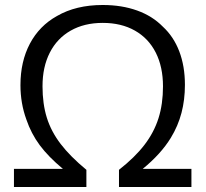

<svg xmlns="http://www.w3.org/2000/svg" viewBox="-20 -745 819 765"><path d="M35.6 -72.3H230.5Q172.9 -120.1 138.4 -166.5Q104 -212.9 85 -269Q61.5 -333.5 61.5 -405.8Q61.5 -500 99.1 -571Q136.7 -642.1 207 -681.2Q282.7 -725.1 389.2 -725.1Q465.3 -725.1 526.4 -703.1Q587.4 -681.2 628.9 -638.7Q671.9 -599.1 694.3 -540.3Q716.8 -481.4 716.8 -406.7Q716.8 -347.2 703.1 -295.2Q689.5 -243.2 660.6 -195.8Q621.1 -131.3 548.8 -72.3H742.7V0H454.1V-68.4Q517.6 -118.2 555.7 -168Q593.8 -217.8 611.6 -274.2Q629.4 -330.6 629.4 -400.9Q629.4 -478.5 600.6 -535.4Q571.8 -592.3 517.6 -623Q463.4 -653.8 389.2 -653.8Q315.9 -653.8 261.7 -623Q207.5 -592.3 178.5 -535.4Q149.4 -478.5 149.4 -401.4Q149.4 -331.5 166.5 -276.4Q183.6 -221.2 221.7 -171.4Q259.8 -121.6 324.2 -68.4V0H35.6Z"/></svg>

Font: Viking Open Sans
Style: Regular
Weight: 400
Foundry: Ascender Corporation
Version: Version 2.001